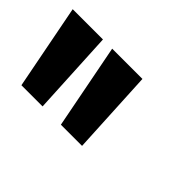

<svg xmlns="http://www.w3.org/2000/svg" viewBox="-91 -1018 595 595"><g transform="rotate(45 206.0 -720.5)"><path d="M138.1 -860 192.3 -581H285.1L270.7 -860ZM-34.9 -860 19.3 -581H112.1L97.7 -860Z"/></g></svg>

Font: Hussar
Style: BdOpOblOne
Weight: 700
Foundry: Cannot Into Space Fonts
Version: Version 2.00